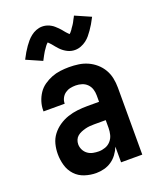

<svg xmlns="http://www.w3.org/2000/svg" viewBox="-142 -849 784 945"><g transform="rotate(-20 250.0 -376.5)"><path d="M198 8Q168 8 138.5 -1.5Q109 -11 88.5 -33Q68 -55 59.5 -84.5Q51 -114 51 -144Q51 -171 57.5 -196.5Q64 -222 80 -243Q96 -264 118 -279Q140 -294 165 -302.5Q190 -311 216.5 -314Q243 -317 269 -317H330V-351Q330 -368 325 -383.5Q320 -399 308.5 -410.5Q297 -422 281 -427Q265 -432 249 -432Q234 -432 220 -429Q206 -426 194 -417.5Q182 -409 175 -395.5Q168 -382 168 -368V-366H57V-371Q57 -394 64 -416.5Q71 -439 84 -458.5Q97 -478 116.5 -491.5Q136 -505 157.5 -513.5Q179 -522 202.5 -525Q226 -528 249 -528Q274 -528 298.5 -524.5Q323 -521 345.5 -511Q368 -501 387 -484.5Q406 -468 418.5 -446.5Q431 -425 436 -400.5Q441 -376 441 -351V0H330V-82Q322 -62 309 -44.5Q296 -27 278.5 -15Q261 -3 240 2.5Q219 8 198 8ZM246 -88Q263 -88 280 -94Q297 -100 309 -113.5Q321 -127 325.5 -144.5Q330 -162 330 -180V-221H269Q257 -221 245.5 -220Q234 -219 222.5 -216Q211 -213 200 -208.5Q189 -204 180 -196.5Q171 -189 166.5 -178Q162 -167 162 -155Q162 -140 169 -126Q176 -112 188.5 -103Q201 -94 216 -91Q231 -88 246 -88ZM307 -597Q302 -597 297.5 -597.5Q293 -598 288.5 -599Q284 -600 279.5 -601.5Q275 -603 270.5 -605Q266 -607 262 -609.5Q258 -612 254 -614.5Q250 -617 246.5 -620Q243 -623 239 -626.5Q235 -630 232 -633.5Q229 -637 226 -640.5Q223 -644 220.5 -646.5Q218 -649 214.5 -654Q211 -659 207 -663Q203 -667 200 -670.5Q197 -674 193 -677.5Q189 -681 189 -682H196Q196 -681 193 -678.5Q190 -676 186.5 -672.5Q183 -669 182 -667.5Q181 -666 179.5 -664Q178 -662 176.5 -660Q175 -658 173.5 -655.5Q172 -653 170 -650.5Q168 -648 166 -645Q164 -642 162 -638.5Q160 -635 158 -631.5Q156 -628 154 -624.5Q152 -621 150 -617Q148 -613 145.5 -608.5Q143 -604 141 -600L59 -636Q68 -654 77 -669Q86 -684 94.5 -696Q103 -708 112 -718.5Q121 -729 133.5 -739Q146 -749 161.5 -755Q177 -761 193 -761Q198 -761 202.5 -760.5Q207 -760 211.5 -759Q216 -758 220.5 -756.5Q225 -755 229.5 -753Q234 -751 238 -748.5Q242 -746 246 -743.5Q250 -741 253.5 -737.5Q257 -734 261 -730.5Q265 -727 268 -724Q271 -721 274 -717.5Q277 -714 279.5 -711.5Q282 -709 285.5 -704Q289 -699 293 -695Q297 -691 300 -687.5Q303 -684 307 -680.5Q311 -677 311 -676H304Q304 -677 307 -679Q310 -681 313.5 -685Q317 -689 318 -690.5Q319 -692 320.5 -693.5Q322 -695 323.5 -697.5Q325 -700 326.5 -702.5Q328 -705 330 -707.5Q332 -710 334 -713Q336 -716 338 -719Q340 -722 342 -725.5Q344 -729 346 -733Q348 -737 350 -741Q352 -745 354.5 -749Q357 -753 359 -758L441 -722Q432 -704 423 -689Q414 -674 405.5 -662Q397 -650 388 -639Q379 -628 366.5 -618.5Q354 -609 338.5 -603Q323 -597 307 -597Z"/></g></svg>

Font: Iosevka
Style: Bold
Weight: 700
Monospace: yes
Designer: Belleve Invis
Foundry: Belleve Invis
Version: Version 32.5.0; ttfautohint (v1.8.4)